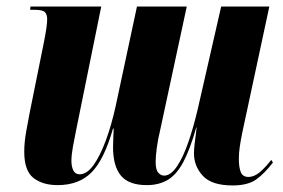

<svg xmlns="http://www.w3.org/2000/svg" viewBox="-20 -556 864 586"><path d="M690 10Q626 10 599 -19.5Q572 -49 572 -88Q572 -100 574 -117Q576 -134 578 -148.5Q580 -163 580 -167H579Q560 -100 539.5 -61.5Q519 -23 492 -7Q465 9 428 9Q373 9 349 -20Q325 -49 325 -107Q325 -122 326 -140.5Q327 -159 327 -163L325 -164Q298 -69 259.5 -30Q221 9 156 9Q110 9 82 -13Q54 -35 54 -93Q54 -122 60 -155Q66 -188 71 -214L114 -427Q119 -452 121.5 -469.5Q124 -487 124 -497Q124 -512 117 -519Q110 -526 87 -526H72L73 -536H289L213 -162Q207 -133 202.5 -108Q198 -83 198 -65Q198 -47 204 -35.5Q210 -24 223 -24Q245 -24 265 -51.5Q285 -79 302.5 -126Q320 -173 333 -232L398 -536H550L468 -155Q462 -131 458.5 -104.5Q455 -78 455 -62Q455 -38 463 -29Q471 -20 481 -20Q501 -20 520 -48Q539 -76 555 -122.5Q571 -169 584 -225L655 -536H802L719 -149Q714 -124 711.5 -106Q709 -88 709 -71Q709 -45 715 -30.5Q721 -16 738 -16Q756 -16 773 -30.5Q790 -45 808 -68L813 -60Q787 -26 761.5 -8Q736 10 690 10Z"/></svg>

Font: Noto Serif Display ExtraCondensed ExtraBold
Style: Italic
Weight: 800
Width: 2
Italic angle: -12°
Designer: Monotype Design Team
Foundry: Monotype Imaging Inc.
Version: Version 2.009